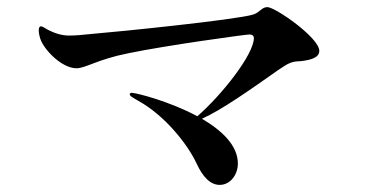

<svg xmlns="http://www.w3.org/2000/svg" viewBox="-20 -609 1040 540"><path d="M732 -589C716 -589 711 -574 692 -568C641 -553 316 -520 232 -513C210 -511 196 -509 174 -509C154 -509 135 -515 115 -525C105 -531 99 -535 95 -535C92 -535 89 -532 89 -524C89 -518 90 -511 93 -501C103 -469 154 -417 195 -417C221 -417 254 -442 340 -459C445 -481 671 -512 681 -512C691 -512 694 -507 694 -502C694 -456 604 -342 535 -282C457 -324 366 -347 351 -348C348 -348 345 -347 345 -344C345 -339 351 -336 368 -326C443 -285 507 -204 532 -151C551 -109 573 -89 598 -89C628 -89 649 -118 649 -149C649 -200 604 -242 548 -275C604 -300 687 -359 761 -411C793 -433 800 -436 826 -437C852 -440 878 -446 878 -466C878 -503 754 -589 732 -589Z"/></svg>

Font: Shippori Mincho OTF SemiBold
Style: Regular
Weight: 600
Designer: FONTDASU
Foundry: FONTDASU / Google Inc. / but / Adobe
Version: Version 3.300;hotconv 1.0.109;makeotfexe 2.5.65596